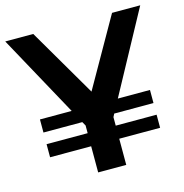

<svg xmlns="http://www.w3.org/2000/svg" viewBox="-104 -797 858 893"><g transform="rotate(-15 325.0 -350.0)"><path d="M649.9 -700.2 437 -308.1H591.8V-245.1H402.8L395 -230V-189H591.8V-126H395V0H259.8V-126H62V-189H259.8V-226.1L249 -245.1H62V-308.1H214.8L0 -700.2H134.8L327.1 -371.1L514.2 -700.2Z"/></g></svg>

Font: Montserrat-Arabic Medium
Style: Regular
Weight: 500
Designer: Mohamed Gaber
Foundry: Kief Type Foundry
Version: Version 5.008;PS 005.008;hotconv 1.0.88;makeotf.lib2.5.64775